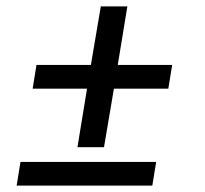

<svg xmlns="http://www.w3.org/2000/svg" viewBox="-20 -580 640 600"><path d="M222 -120 252 -303H82L94 -377H264L295 -560H378L348 -377H518L506 -303H336L305 -120ZM32 0 44 -74H468L456 0Z"/></svg>

Font: Iosevka Curly Extended
Style: Italic
Weight: 400
Width: 7
Italic angle: -9°
Monospace: yes
Designer: Belleve Invis
Foundry: Belleve Invis
Version: Version 11.1.0; ttfautohint (v1.8.3)